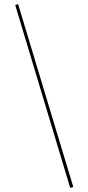

<svg xmlns="http://www.w3.org/2000/svg" viewBox="-20 -738 424 922"><path d="M53 -714 67 -718 332 160 317 164Z"/></svg>

Font: Ysabeau SC Thin
Style: Regular
Weight: 200
Designer: Christian Thalmann (Catharsis Fonts)
Version: Version 0.003